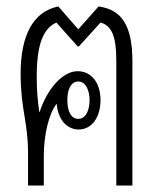

<svg xmlns="http://www.w3.org/2000/svg" viewBox="-20 -576 503 596"><path d="M67 0H116V-92C116 -159 132 -224 156 -254C160 -202 190 -174 224 -174C265 -174 292 -212 292 -265C292 -320 263 -355 221 -355C173 -355 125 -297 103 -228H102C98 -257 94 -287 94 -338C94 -440 115 -488 155 -506L221 -432H225L292 -506C326 -497 341 -464 341 -390V0H391V-385C391 -497 358 -546 286 -556L223 -485L161 -556C82 -540 44 -465 44 -347C44 -237 67 -198 67 -101ZM223 -207C200 -207 189 -232 189 -265C189 -298 200 -323 223 -323C246 -323 258 -296 258 -265C258 -233 246 -207 223 -207Z"/></svg>

Font: Noto Sans Thai Looped ExtraCondensed Light
Style: Regular
Weight: 300
Width: 2
Designer: Sasikarn Vongin, Ben Mitchell
Foundry: The Fontpad Ltd
Version: Version 1.001